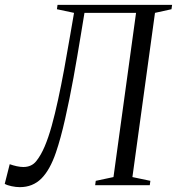

<svg xmlns="http://www.w3.org/2000/svg" viewBox="-36 -763 730 791"><path d="M312 -710 296.5 -616Q283 -533 266.8 -443.2Q250.5 -353.5 232.2 -272.8Q214 -192 194.5 -135Q170 -63 134.5 -27.5Q99 8 45.5 8Q30 8 12 4.2Q-6 0.5 -16.5 -5.5L4 -86.5Q18 -81.5 33 -78.2Q48 -75 60 -75Q94 -75 113.2 -99Q132.5 -123 148 -159.5Q163.5 -196 177 -244.5Q190.5 -293 203.2 -352Q216 -411 228.5 -478.5Q241 -546 253.5 -620L269 -710L198.5 -725L201 -743H673L670.5 -725L602.5 -710L509.5 -33.5L583.5 -18L581 0H356L358.5 -18L431.5 -33.5L524.5 -710Z"/></svg>

Font: Merriweather 144pt Light
Style: Italic
Weight: 300
Italic angle: -7.8°
Version: Version 2.101